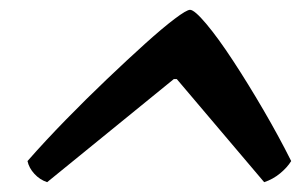

<svg xmlns="http://www.w3.org/2000/svg" viewBox="-20 -739 613 391"><path d="M76 -368Q61 -373 50 -385Q39 -397 36 -411Q72 -452 114 -495Q156 -538 198 -578Q240 -618 275.5 -650Q311 -682 335.5 -700.5Q360 -719 367 -719Q376 -719 400 -690.5Q424 -662 454.5 -615.5Q485 -569 516.5 -515Q548 -461 573 -411Q565 -398 550.5 -386Q536 -374 518 -368L340 -578H334Z"/></svg>

Font: Texturina 72pt 72pt ExtraBold
Style: Italic
Weight: 800
Italic angle: -11°
Designer: Guillermo Torres Carreño
Foundry: Omnibus-Type
Version: Version 1.002; ttfautohint (v1.8.3)